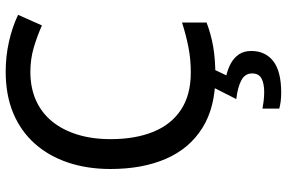

<svg xmlns="http://www.w3.org/2000/svg" viewBox="-186 -578 1004 672"><g transform="rotate(-90 316.0 -242.0)"><path d="M400.4 -637.7Q345.2 -637.7 301.5 -618.4Q257.8 -599.1 227.5 -562.3Q197.3 -525.4 181.2 -473.6Q165 -421.9 165 -356.9Q165 -270.5 190.7 -207.5Q216.3 -144.5 268.1 -110.4Q319.8 -76.2 398.4 -76.2Q445.3 -76.2 488 -84.7Q530.8 -93.3 573.2 -106.9V-21Q532.2 -5.4 488.5 2.2Q444.8 9.8 386.2 9.8Q276.9 9.8 204.3 -35.6Q131.8 -81.1 96.2 -163.3Q60.5 -245.6 60.5 -357.4Q60.5 -438.5 83 -505.6Q105.5 -572.8 148.9 -621.8Q192.4 -670.9 255.6 -697.5Q318.8 -724.1 401.4 -724.1Q455.1 -724.1 506.1 -712.6Q557.1 -701.2 600.1 -680.7L563 -597.2Q527.3 -613.3 486.6 -625.5Q445.8 -637.7 400.4 -637.7ZM473.6 135.3Q473.6 184.6 438 212.4Q402.3 240.2 327.6 240.2Q311 240.2 296.4 238.3Q281.7 236.3 272 233.4V174.8Q282.2 176.8 298.3 178.7Q314.5 180.7 329.1 180.7Q360.4 180.7 377.7 171.1Q395 161.6 395 138.2Q395 113.3 370.8 100.6Q346.7 87.9 305.2 83L347.2 0H411.1L388.2 48.3Q411.6 53.7 430.9 64.5Q450.2 75.2 461.9 92.5Q473.6 109.9 473.6 135.3Z"/></g></svg>

Font: Open Sans Medium
Style: Regular
Weight: 500
Designer: Monotype Design Team
Foundry: Monotype Imaging Inc.
Version: Version 3.000